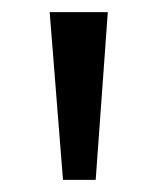

<svg xmlns="http://www.w3.org/2000/svg" viewBox="-20 -725 261 317"><path d="M84 -428 62 -705H158L138 -428Z"/></svg>

Font: wassup Sans
Style: Regular
Weight: 400
Version: Version 2.001